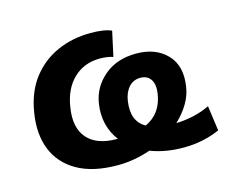

<svg xmlns="http://www.w3.org/2000/svg" viewBox="-80 -629 907 752"><g transform="rotate(-15 373.5 -253.0)"><path d="M312 11Q212 11 148.5 -25Q85 -61 59.5 -125Q34 -189 48 -273Q61 -354 102.5 -408Q144 -462 206 -489.5Q268 -517 342 -517Q367 -517 388.5 -514Q410 -511 426 -504L404 -403Q394 -407 379.5 -409Q365 -411 351 -411Q287 -411 244 -370Q201 -329 190 -256Q177 -176 215 -132.5Q253 -89 335 -89H338Q314 -120 304.5 -159Q295 -198 302 -242Q312 -306 363 -349.5Q414 -393 493 -393Q572 -393 617 -346Q662 -299 649 -217Q644 -182 624.5 -149.5Q605 -117 575 -89Q610 -90 646 -98Q682 -106 712 -121L726 -19Q691 -4 655 3.5Q619 11 578 11Q505 11 445 -12Q413 -1 379.5 5Q346 11 312 11ZM414 -222Q402 -141 457 -111Q522 -141 534 -218Q540 -255 526.5 -276Q513 -297 484 -297Q456 -297 437.5 -276.5Q419 -256 414 -222Z"/></g></svg>

Font: Winston
Style: Bold Italic
Weight: 700
Italic angle: -9°
Designer: Original fonts by Vernon Adams / Changes by Cristiano Sobral
Foundry: Original fonts by Vernon Adams / Changes by Cristiano Sobral
Version: Version 2.503;July 17, 2020;FontCreator 13.0.0.2655 64-bit